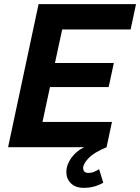

<svg xmlns="http://www.w3.org/2000/svg" viewBox="-20 -710 676 926"><path d="M19 0 166 -690H636L610 -568H280L245 -406H529L504 -290H221L185 -122H520L494 0ZM300 120Q300 85 324 51.5Q348 18 386 0H494Q432 26 406.5 53.5Q381 81 381 100Q381 124 407 124Q421 124 433 119Q445 114 458 106L478 171Q460 182 436 189Q412 196 384 196Q344 196 322 174Q300 152 300 120Z"/></svg>

Font: Radio Canada SemiBold
Style: Italic
Weight: 600
Italic angle: -12°
Designer: Charles Daoud, Etienne Aubert Bonn, Alexandre Saumier Demers, Jacques Le Bailly
Foundry: Radio-Canada
Version: Version 2.104; ttfautohint (v1.8.4.7-5d5b);gftools[0.9.28.de